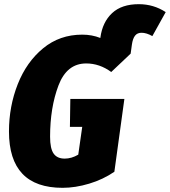

<svg xmlns="http://www.w3.org/2000/svg" viewBox="-20 -881 814 920"><path d="M774 -823 710 -708Q682 -724 658 -724Q638 -724 627 -710Q616 -696 612 -667L606 -624L513 -536Q457 -577 393 -577Q300 -577 260 -471Q220 -365 220 -226Q220 -169 237 -145Q254 -121 290 -121Q323 -121 355 -140L374 -273H315L317 -407H576L528 -58Q474 -21 407.5 -1Q341 19 280 19Q23 19 23 -251Q23 -371 65 -477.5Q107 -584 186.5 -649.5Q266 -715 374 -715Q421 -715 461 -699V-701Q471 -775 517 -818Q563 -861 645 -861Q716 -861 774 -823Z"/></svg>

Font: Fira Sans Condensed Black
Style: Italic
Weight: 900
Width: 3
Italic angle: -8°
Designer: Carrois Corporate & Edenspiekermann AG
Foundry: Carrois Corporate GbR & Edenspiekermann AG
Version: Version 4.203